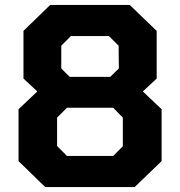

<svg xmlns="http://www.w3.org/2000/svg" viewBox="-20 -757 729 777"><path d="M163 0 55 -105V-315L131 -387L75 -439V-632L183 -737H505L614 -632V-439L558 -387L634 -315V-105L525 0ZM262 -446H426L461 -480L460 -572L421 -611H267L228 -572V-480ZM251 -126H438L477 -165V-281L438 -321H251L211 -281V-166Z"/></svg>

Font: Tomorrow SemiBold
Style: Regular
Weight: 600
Designer: Tony de Marco, Monica Rizzolli
Foundry: Just in Type
Version: Version 2.002